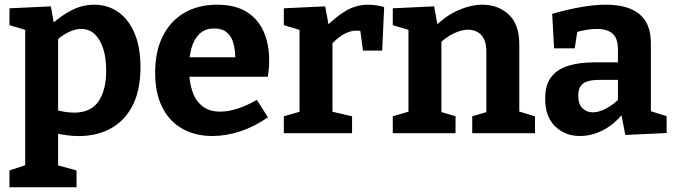

<svg xmlns="http://www.w3.org/2000/svg" viewBox="-20 -566 2865 816"><path d="M20.3 230V158.3L105.3 130.3L87 153.7V-453L103.3 -434.3L20.3 -459V-530.7L196 -539L211.7 -451.7L196.3 -460.3Q243 -502.3 287.7 -524.2Q332.3 -546 380 -546Q437.7 -546 481.8 -515.3Q526 -484.7 551.5 -425.5Q577 -366.3 577 -280.3Q577 -183.3 544 -118.3Q511 -53.3 451.7 -20.5Q392.3 12.3 313.3 12.3Q289 12.3 263.2 8.7Q237.3 5 209.3 -1L227 -17V153.7L212.3 133L305.3 158.3V230ZM295 -87.3Q366 -87.3 398.7 -135.3Q431.3 -183.3 431.3 -266Q431.3 -320.7 418.3 -360.2Q405.3 -399.7 382 -421.3Q358.7 -443 325.3 -443Q299 -443 270.2 -428.8Q241.3 -414.7 210.3 -385.7L227 -422.7V-74L210 -101Q257.3 -87.3 295 -87.3Z M882.8 12Q810.2 12 755.3 -18.7Q700.4 -49.4 669.9 -109.5Q639.4 -169.6 639.4 -257.2Q639.4 -347.2 671.5 -411.7Q703.6 -476.2 762.7 -511.1Q821.8 -546 902.2 -546Q980 -546 1028.9 -515.2Q1077.8 -484.4 1100.9 -430.9Q1124 -377.4 1124 -309.6Q1124 -293 1122.6 -276.2Q1121.2 -259.4 1118 -240H752.2V-322.6H997.6L979.8 -310.2Q980.8 -350 972.6 -380.4Q964.4 -410.8 944.6 -427.9Q924.8 -445 890.6 -445Q851.6 -445 828 -422.3Q804.4 -399.6 793.8 -361.8Q783.2 -324 783.2 -277.4Q783.2 -224 796.2 -182.1Q809.2 -140.2 838.7 -115.9Q868.2 -91.6 916.4 -91.6Q949.6 -91.6 989.3 -104.2Q1029 -116.8 1071.6 -141.6L1118.6 -67.4Q1060.6 -27.2 1000.5 -7.6Q940.4 12 882.8 12Z M1186.3 0V-71.7L1266.7 -95L1253 -73.7V-457.7L1268.7 -434.3L1186.3 -459V-530.7L1362 -539L1379.7 -444L1361.7 -448.3Q1407.3 -495.3 1451 -520.7Q1494.7 -546 1544.7 -546Q1576.7 -546 1612.7 -536L1604.3 -351H1522.7L1508 -459.3L1521 -432Q1515.3 -434 1508.8 -435Q1502.3 -436 1496 -436Q1465 -436 1434.7 -416.8Q1404.3 -397.7 1381.7 -368.3L1393 -406V-73.7L1376.7 -95L1476.3 -71.7V0Z M1649.3 0V-71.7L1733 -96.3L1716 -75.7V-457L1733 -434.3L1649.3 -459V-530.7L1825 -539L1842.7 -443.3L1824.7 -449.7Q1873.3 -498.7 1927.3 -522.3Q1981.3 -546 2030.3 -546Q2097.7 -546 2142.7 -503.7Q2187.7 -461.3 2187 -374.7V-75.7L2174 -95.7L2253.7 -71.7V0H1987V-71.7L2063.3 -94.3L2047 -73V-345Q2047 -394 2025.7 -416.8Q2004.3 -439.7 1969.3 -439.7Q1942 -439.7 1910 -424.8Q1878 -410 1846.7 -380.3L1856 -401.3V-73L1843 -93.7L1916 -71.7V0Z M2746.2 -71.2 2726.8 -99.4 2813.2 -72.4V-0.6L2637.6 7.6L2619.2 -87.6L2628.8 -84.6Q2589.4 -36.4 2542 -12.2Q2494.6 12 2445.2 12Q2381.2 12 2339.1 -29.2Q2297 -70.4 2297 -146.8Q2297 -203.6 2321.6 -237.1Q2346.2 -270.6 2393 -285.8Q2439.8 -301 2507.2 -301H2615.6L2606.2 -290.4V-356.4Q2606.2 -402.8 2583.6 -422.9Q2561 -443 2517.8 -443Q2496.8 -443 2472.7 -439.2Q2448.6 -435.4 2421 -426.8L2435.4 -442.4L2422.4 -360.6H2334.8L2326.8 -507.2Q2394.6 -526.6 2451.3 -536.3Q2508 -546 2555.2 -546Q2648.4 -546 2697.3 -506.2Q2746.2 -466.4 2746.2 -382ZM2437.6 -160.6Q2437.6 -123.6 2455.2 -106.1Q2472.8 -88.6 2499.6 -88.6Q2525.2 -88.6 2555.1 -104.3Q2585 -120 2612.2 -146.8L2606.2 -123V-237L2616 -226.6H2530Q2478 -226.6 2457.8 -210.6Q2437.6 -194.6 2437.6 -160.6Z"/></svg>

Font: Bitter Thin
Style: Regular
Weight: 100
Designer: Sol Matas, and Bitter project Authors
Foundry: Sol Matas
Version: Version 2.002